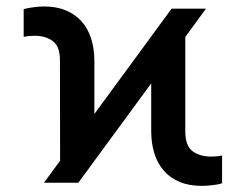

<svg xmlns="http://www.w3.org/2000/svg" viewBox="-20 -573 770 602"><path d="M117.7 0 518.1 -545.9H626L225.6 0ZM168.5 -18.6 168 -381.3Q168.5 -426.8 146 -443.8Q123.5 -460.9 87.9 -460.9Q80.1 -460.9 71 -460Q62 -459 54.2 -457.5V-544.4Q66.4 -547.9 85 -550.3Q103.5 -552.7 118.2 -552.7Q157.2 -552.7 186.5 -540.5Q215.8 -528.3 235.8 -505.9Q255.9 -483.4 265.9 -451.7Q275.9 -419.9 275.9 -381.3V-114.3ZM612.3 9.8Q572.8 9.8 543 -2.7Q513.2 -15.1 493.4 -38.1Q473.6 -61 463.9 -92.5Q454.1 -124 454.1 -161.6V-430.7L561 -527.3V-161.1Q561 -116.2 583.5 -99.1Q606 -82 642.6 -82Q649.4 -82 658.7 -82.8Q668 -83.5 676.3 -85.4V1.5Q664.1 5.9 645 7.8Q626 9.8 612.3 9.8Z"/></svg>

Font: Inter 18pt Medium
Style: Regular
Weight: 500
Designer: Rasmus Andersson
Foundry: rsms
Version: Version 4.001;git-66647c0bb